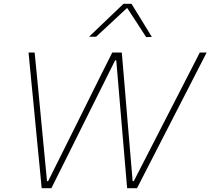

<svg xmlns="http://www.w3.org/2000/svg" viewBox="-20 -989 1106 1009"><path d="M199 0Q194 -53.5 188.2 -113.8Q182.5 -174 177 -227L156 -445Q150 -506 143 -578Q136 -650 130 -713H162Q170.5 -627.5 179.8 -531.5Q189 -435.5 197 -350L227 -37H233L393 -358Q420 -412.5 450.5 -473.8Q481 -535 511.5 -596.5L570 -713H620Q627.5 -625.5 635.2 -534.5Q643 -443.5 650 -357L677 -37H683L847 -356.5Q890 -440 938.5 -534.5Q986.5 -628.5 1030 -713H1066Q1033 -649 997.5 -579.5Q962 -510 931 -450L816 -226Q788.5 -172.5 757.5 -112Q726.5 -51 700 0H648Q641 -84 633 -177Q625 -269.5 618 -353L591 -672H585L426 -353Q385 -270.5 338.2 -176.5Q291.5 -82.5 250 0ZM748 -794Q723.5 -832 698.5 -870.5Q673 -909 648 -947.5Q606.5 -908.5 566.5 -871.5Q526.5 -834.5 485 -796H448Q494.5 -840.5 539 -883Q583 -925 629 -969H671Q697.5 -925.5 724.8 -881.8Q752 -838 778 -795Z"/></svg>

Font: Heraclito Thin
Style: Italic
Weight: 100
Italic angle: -12°
Designer: Kostas Bartsokas (font) & Cristiano Sobral (main changes)
Foundry: Kostas Bartsokas (font) & Cristiano Sobral (main changes)
Version: Version 1.00;July 8, 2020;FontCreator 13.0.0.2655 64-bit